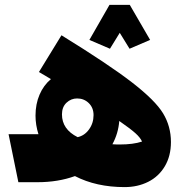

<svg xmlns="http://www.w3.org/2000/svg" viewBox="-20 -744 763 784"><path d="M678 -164Q678 -107 653 -65Q628 -23 585 -1.5Q542 20 489 20Q373 20 286 -25Q217 0 133 0H55L15 -196H137Q125 -234 125 -272Q125 -319 141.5 -357.5Q158 -396 188 -421L139 -450L231 -600Q424 -481 519 -407.5Q614 -334 646 -281Q678 -228 678 -164ZM362 -274Q362 -304 342.5 -323Q323 -342 295 -342Q270 -342 251.5 -324.5Q233 -307 233 -277Q233 -216 297 -184Q325 -190 343.5 -215.5Q362 -241 362 -274ZM560 -166Q553 -182 533 -200Q513 -218 467 -250Q463 -199 439 -155Q449 -154 469 -154Q524 -154 560 -166ZM345 -581 427 -724H510L593 -581L509 -545L469 -610L429 -545Z"/></svg>

Font: FiraGO Heavy
Style: Italic
Weight: 900
Italic angle: -8°
Designer: bBox Type GmbH
Foundry: bBox Type GmbH
Version: Version 1.001